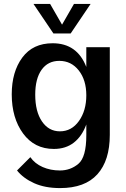

<svg xmlns="http://www.w3.org/2000/svg" viewBox="-20 -741 645 981"><path d="M135 62Q158 95 198 112.5Q238 130 286 130Q340 130 380.5 96Q421 62 421 -50V-105Q399 -45 357.5 -12.5Q316 20 255 20Q156 20 98 -59Q40 -138 40 -259Q40 -374 94 -447Q148 -520 249 -520Q374 -520 421 -399V-500H541V-52Q541 79 477.5 149.5Q414 220 287 220Q210 220 154.5 195Q99 170 67 130ZM286 -70Q346 -70 383.5 -123Q421 -176 421 -254Q421 -332 382.5 -381Q344 -430 283 -430Q225 -430 192.5 -384.5Q160 -339 160 -257Q160 -171 194.5 -120.5Q229 -70 286 -70ZM151 -721H236L297 -615L358 -721H443L341 -570H253Z"/></svg>

Font: Moderustic Med
Style: Regular
Weight: 500
Designer: Tural Alisoy
Foundry: TAFT Foundry
Version: Version 2.110